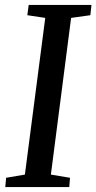

<svg xmlns="http://www.w3.org/2000/svg" viewBox="-20 -763 393 783"><path d="M1.5 0 5 -38 81.5 -51 164.5 -690 91.5 -701 97 -743H353L348.5 -701L270 -690L187.5 -51L265.5 -38L262.5 0Z"/></svg>

Font: Merriweather 28pt
Style: Italic
Weight: 400
Italic angle: -7.8°
Version: Version 2.101